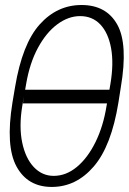

<svg xmlns="http://www.w3.org/2000/svg" viewBox="-20 -733 512 763"><path d="M460.2 -386.7 450.6 -325.6Q422.6 -152.7 352.6 -71.4Q282.7 9.9 185.7 9.9Q89.8 9.9 45.6 -71.4Q1.4 -152.7 29.5 -325.6L39.8 -386.7Q68.5 -558.9 137.8 -636Q207 -713.1 304 -713.1Q402.3 -713.1 445.8 -635.7Q489.3 -558.2 460.2 -386.7ZM79.9 -376.4H414.8L418.7 -398.8Q432.5 -480.5 421.5 -541.2Q410.5 -601.9 378.9 -635.5Q347.3 -669 298.3 -669Q251.8 -669 207.7 -636.4Q163.7 -603.7 130.9 -543.1Q98 -482.6 83.8 -398.8ZM403.4 -312.1 405.2 -322.1H71L75.3 -350.5L68.5 -312.1Q55 -229.4 68.2 -166.7Q81.3 -104 114.3 -69.1Q147.4 -34.1 193.5 -34.1Q242.9 -34.1 285.9 -70Q328.8 -105.8 359.7 -168.7Q390.6 -231.5 403.4 -312.1Z"/></svg>

Font: Inter UI Extra Light
Style: Italic
Weight: 200
Italic angle: -9.39999°
Designer: Rasmus Andersson
Foundry: rsms
Version: 3.2;8d6f07862